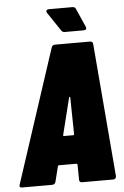

<svg xmlns="http://www.w3.org/2000/svg" viewBox="-76 -922 624 964"><g transform="rotate(-5 236.0 -440.0)"><path d="M384 -777 343 -870C340 -877 334 -880 326 -880H208C196 -880 190 -872 197 -862L260 -768C264 -762 269 -759 277 -759H373C384 -759 389 -766 384 -777ZM298 0H454C464 0 470 -5 470 -16L414 -687C413 -696 408 -700 399 -700H223C214 -700 208 -696 205 -687L-15 -16C-19 -5 -15 0 -5 0H147C156 0 162 -4 165 -14L184 -90C184 -93 187 -95 190 -95H277C280 -95 283 -93 283 -90L284 -14C284 -4 289 0 298 0ZM224 -244 270 -429C270 -433 275 -434 276 -429L279 -244C279 -241 278 -239 275 -239H227C224 -239 224 -241 224 -244Z"/></g></svg>

Font: Barlow Condensed Black
Style: Italic
Weight: 900
Width: 3
Italic angle: -7°
Designer: Jeremy Tribby
Foundry: Tribby Type
Version: Version 1.422;hotconv 1.0.109;makeotfexe 2.5.65596